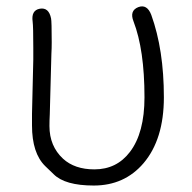

<svg xmlns="http://www.w3.org/2000/svg" viewBox="-20 -561 593 594"><path d="M270 13Q181 13 146 -22Q133 -35 120 -47Q79 -87 79 -173Q79 -191 79 -209L83 -377Q83 -395 83 -413Q83 -479 81 -494Q76 -529 103 -534Q131 -539 138 -504Q140 -495 140 -430Q140 -412 139 -394L134 -207Q133 -189 133 -171Q133 -109 175 -70Q211 -37 272 -37Q341 -37 382 -91Q427 -150 427 -260Q427 -407 393 -495Q380 -528 408 -539Q435 -549 448 -515Q487 -407 487 -260Q487 -130 424 -56Q365 13 270 13Z"/></svg>

Font: Resource Han Rounded CN Light
Style: Regular
Weight: 300
Designer: Cyano Hao (round all glyphs); Ryoko NISHIZUKA 西塚涼子 (kana, bopomofo & ideographs); Paul D. Hunt (Latin, Greek & Cyrillic)
Foundry: Cyano Hao
Version: 0.990